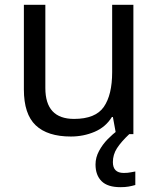

<svg xmlns="http://www.w3.org/2000/svg" viewBox="-20 -556 658 796"><path d="M533 -536V0H461L448 -71H444Q418 -29 372 -9.5Q326 10 274 10Q177 10 128 -36.5Q79 -83 79 -185V-536H168V-191Q168 -63 287 -63Q376 -63 410.5 -113Q445 -163 445 -257V-536ZM448 116Q448 161 493 161Q510 161 521.5 158.5Q533 156 541 155V211Q527 215 513 217.5Q499 220 479 220Q426 220 401 195Q376 170 376 126Q376 97 390.5 70Q405 43 426.5 21Q448 -1 468 -15L516 0Q482 32 465 58.5Q448 85 448 116Z"/></svg>

Font: Noto Sans Meroitic
Style: Regular
Weight: 400
Designer: Monotype Design Team
Foundry: Monotype Imaging Inc.
Version: Version 2.002; ttfautohint (v1.8.4.7-5d5b)